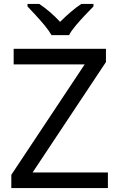

<svg xmlns="http://www.w3.org/2000/svg" viewBox="-20 -964 612 984"><path d="M533 0H38V-68L414 -634H50V-714H523V-646L147 -80H533ZM244 -784Q231 -807 209 -833.5Q187 -860 163 -886Q139 -912 121 -931V-944H181Q207 -927 235 -903Q263 -879 288 -852Q315 -879 343 -903Q371 -927 397 -944H459V-931Q440 -912 415.5 -886Q391 -860 368.5 -833.5Q346 -807 334 -784Z"/></svg>

Font: Noto IKEA Arabic
Style: Regular
Weight: 400
Designer: Monotype Design Team
Foundry: Monotype Imaging Inc.
Version: Version 1.200